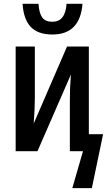

<svg xmlns="http://www.w3.org/2000/svg" viewBox="-20 -782 566 993"><path d="M251 -603.5Q177.2 -603.5 139.6 -642.3Q102.1 -681.2 96.7 -762.2H179.2Q182.1 -714.4 198.2 -691.9Q214.4 -669.4 251 -669.4Q317.9 -669.4 324.2 -762.2H406.7Q394 -603.5 251 -603.5ZM354 190.9 409.2 0H341.3V-260.7Q341.3 -294.4 342.5 -328.1Q343.8 -361.8 346.7 -396.5L173.8 0H61V-541.5H160.2V-277.8Q160.2 -244.6 158.7 -212.6Q157.2 -180.7 154.3 -143.1L326.7 -541.5H439.5V-87.9H513.2L455.1 190.9Z"/></svg>

Font: Open Sans Condensed SemiBold
Style: Regular
Weight: 600
Width: 3
Designer: Monotype Design Team
Foundry: Monotype Imaging Inc.
Version: Version 3.000; ttfautohint (v1.8.4)